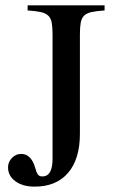

<svg xmlns="http://www.w3.org/2000/svg" viewBox="-20 -682 429 716"><path d="M278 -183Q278 -89 234 -37.5Q190 14 109 14Q65 14 37.5 -6Q10 -26 10 -58Q10 -78 24.5 -93Q39 -108 59 -108Q96 -108 111 -57Q116 -38 121.5 -31Q127 -24 138 -24Q176 -24 176 -90V-553Q176 -580 173 -597Q170 -614 160 -623.5Q150 -633 132 -637Q114 -641 83 -643V-662H370V-643Q340 -641 321.5 -637Q303 -633 293.5 -623.5Q284 -614 281 -597Q278 -580 278 -553Z"/></svg>

Font: Klingon pIqaD vaHbo'
Style: Regular
Weight: 400
Width: 0
Designer: Mike Neff (qa'vaj)
Foundry: Mike Neff and Michael Everson
Version: Version 2.003